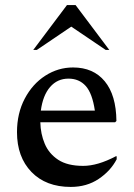

<svg xmlns="http://www.w3.org/2000/svg" viewBox="-20 -727 527 757"><path d="M259 10Q161 10 104 -49Q47 -108 47 -206Q47 -280 77.5 -338Q108 -396 158.5 -428.5Q209 -461 268 -461Q348 -461 393 -406.5Q438 -352 439 -250L434 -245H139Q140 -199 156.5 -160Q173 -121 209.5 -97Q246 -73 308 -73Q365 -73 437 -111H440V-99Q416 -53 369 -21.5Q322 10 259 10ZM250 -417Q206 -417 177.5 -384Q149 -351 141 -291H354Q344 -359 318 -388Q292 -417 250 -417ZM111 -530 244 -707H278L411 -530H397L261 -622L125 -530Z"/></svg>

Font: Spectral Medium
Style: Regular
Weight: 500
Designer: Jean-Baptiste Levee
Foundry: Production Type
Version: Version 2.001